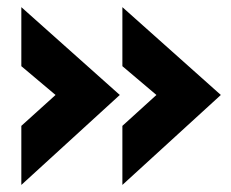

<svg xmlns="http://www.w3.org/2000/svg" viewBox="-20 -543 651 540"><path d="M40 -522.9 316.9 -275.9 40 -22.9V-189L136.2 -275.9L40 -356.9ZM324.2 -522.9 601.1 -275.9 324.2 -22.9V-189L419.9 -275.9L324.2 -356.9Z"/></svg>

Font: Stilu Bold
Style: Regular
Weight: 700
Designer: Genilson Lima Santos
Foundry: Genilson Lima Santos
Version: Version 1.200;PS 001.200;hotconv 1.0.88;makeotf.lib2.5.64775